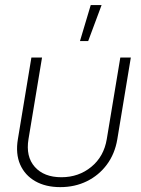

<svg xmlns="http://www.w3.org/2000/svg" viewBox="-20 -748 570 776"><path d="M223.6 8.3Q164.6 8.3 122.6 -15.6Q80.6 -39.6 61.5 -83Q42.5 -126.5 52.2 -185.1L106.9 -515.6H149.9L95.2 -186Q83.5 -115.2 120.6 -73.5Q157.7 -31.7 228 -31.7Q297.9 -31.7 348.9 -73.5Q399.9 -115.2 411.6 -186L466.3 -515.6H508.8L454.1 -185.1Q444.3 -126.5 412.1 -83Q379.9 -39.6 331.3 -15.6Q282.7 8.3 223.6 8.3ZM303.2 -582 346.7 -727.5H390.6L336.4 -582Z"/></svg>

Font: Inter Display ExtraLight
Style: Italic
Weight: 200
Italic angle: -9.39999°
Designer: Rasmus Andersson
Foundry: rsms
Version: Version 4.000;git-a52131595